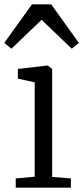

<svg xmlns="http://www.w3.org/2000/svg" viewBox="-42 -871 386 891"><path d="M119 -51V-489L41 -506V-551L178 -567H180L200 -551V-50L287 -43V0H31V-43ZM106.5 -851H195.5L324 -672L291 -645L151 -779L11 -645L-22 -672Z"/></svg>

Font: Merriweather 7pt Light
Style: Regular
Weight: 300
Designer: Eben Sorkin
Foundry: Eben Sorkin
Version: Version 2.200;gftools[0.9.31]